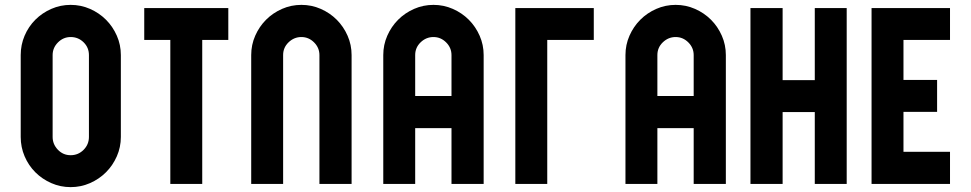

<svg xmlns="http://www.w3.org/2000/svg" viewBox="-20 -755 3984 788"><path d="M270 -735Q312 -735 349.5 -718.5Q387 -702 415 -674Q443 -646 459.5 -608.5Q476 -571 476 -529V-193Q476 -151 459.5 -113.5Q443 -76 415 -48Q387 -20 349.5 -3.5Q312 13 270 13Q228 13 190.5 -3.5Q153 -20 125 -48Q97 -76 81 -113.5Q65 -151 65 -193V-529Q65 -571 81 -608.5Q97 -646 125 -674Q153 -702 190.5 -718.5Q228 -735 270 -735ZM345 -529Q345 -560 323 -581.5Q301 -603 270 -603Q240 -603 218 -581Q196 -559 196 -529V-193Q196 -163 217.5 -140.5Q239 -118 270 -118Q301 -118 323 -140Q345 -162 345 -193Z M810 -591V0H679V-591H572V-722H917V-591Z M1291 -529Q1291 -559 1269 -581Q1247 -603 1217 -603Q1187 -603 1164.5 -581.5Q1142 -560 1142 -529V0H1011V-529Q1011 -571 1027.5 -608.5Q1044 -646 1072 -674Q1100 -702 1137.5 -718.5Q1175 -735 1217 -735Q1259 -735 1296.5 -718.5Q1334 -702 1362 -674Q1390 -646 1406.5 -608.5Q1423 -571 1423 -529V0H1291Z M1833 -229H1684V0H1553V-529Q1553 -571 1569.5 -608.5Q1586 -646 1614 -674Q1642 -702 1679.5 -718.5Q1717 -735 1759 -735Q1801 -735 1838.5 -718.5Q1876 -702 1904 -674Q1932 -646 1948.5 -608.5Q1965 -571 1965 -529V0H1833ZM1833 -361V-529Q1833 -559 1811 -581Q1789 -603 1759 -603Q1729 -603 1706.5 -581.5Q1684 -560 1684 -529V-361Z M2226 0H2095V-722H2417V-591H2226Z M2827 -229H2678V0H2547V-529Q2547 -571 2563.5 -608.5Q2580 -646 2608 -674Q2636 -702 2673.5 -718.5Q2711 -735 2753 -735Q2795 -735 2832.5 -718.5Q2870 -702 2898 -674Q2926 -646 2942.5 -608.5Q2959 -571 2959 -529V0H2827ZM2827 -361V-529Q2827 -559 2805 -581Q2783 -603 2753 -603Q2723 -603 2700.5 -581.5Q2678 -560 2678 -529V-361Z M3060 -722H3192V-426H3324V-722H3455V0H3324V-295H3192V0H3060Z M3557 0V-722H3879V-591H3688V-427H3826V-296H3688V-132H3879V0Z"/></svg>

Font: PostBus
Style: Regular
Weight: 400
Designer: Peter Wiegel
Version: Version 1.001